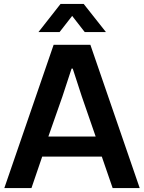

<svg xmlns="http://www.w3.org/2000/svg" viewBox="-20 -957 733 977"><path d="M2 0 252.9 -729H439.9L690.9 0H553.2L498 -160.2H194.8L140.1 0ZM175.8 -793.9 288.1 -937H405.8L519 -793.9H411.1L347.2 -876L283.2 -793.9ZM226.1 -262.2H466.8L396 -466.8L350.1 -607.9H344.2L297.9 -466.8Z"/></svg>

Font: Lumene Sans
Style: Bold
Weight: 600
Designer: Deni Anggara
Version: Version 1.003;Glyphs 3.1.2 (3151)